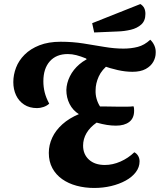

<svg xmlns="http://www.w3.org/2000/svg" viewBox="-20 -911 792 952"><path d="M447 21Q401 21 360 10Q319 -1 288 -23Q257 -45 239.5 -77.5Q222 -110 222 -153Q222 -192 239 -228.5Q256 -265 289.5 -295Q323 -325 371 -345Q341 -364 325 -395.5Q309 -427 309 -465Q310 -499 326.5 -532.5Q343 -566 374 -592.5Q405 -619 446 -632L522 -594Q485 -566 469.5 -531.5Q454 -497 454 -464Q453 -442 459 -421Q465 -400 476 -383Q489 -383 506 -383Q523 -383 540.5 -382.5Q558 -382 570 -382Q586 -382 606.5 -382Q627 -382 642 -384Q644 -379 644.5 -373.5Q645 -368 645 -362Q645 -325 621 -306.5Q597 -288 555 -288Q533 -288 510.5 -291.5Q488 -295 459 -303Q426 -280 409 -251Q392 -222 392 -189Q392 -146 421 -119.5Q450 -93 500 -93Q539 -93 577.5 -110Q616 -127 646 -156Q658 -150 665 -138Q672 -126 672 -111Q672 -82 653.5 -57.5Q635 -33 603 -15.5Q571 2 531 11.5Q491 21 447 21ZM164 -375Q126 -375 99.5 -392.5Q73 -410 59.5 -439Q46 -468 46 -504Q46 -540 59.5 -575.5Q73 -611 102 -640Q131 -669 175.5 -686.5Q220 -704 281 -704Q340 -704 393.5 -695.5Q447 -687 497 -678.5Q547 -670 592 -670Q630 -670 663 -678.5Q696 -687 725 -714Q738 -702 745.5 -685Q753 -668 752 -649Q752 -626 740 -604.5Q728 -583 702.5 -569Q677 -555 637 -555Q602 -555 564 -563.5Q526 -572 487 -586Q448 -600 410 -616L407 -621Q380 -632 358.5 -637.5Q337 -643 316 -643Q259 -643 227 -607Q195 -571 195 -508Q195 -480 201.5 -453.5Q208 -427 224 -397Q212 -386 195.5 -380.5Q179 -375 164 -375ZM447 -750 437 -796 676 -891Q689 -883 695 -871Q701 -859 701 -842Q701 -808 680.5 -789.5Q660 -771 628.5 -763.5Q597 -756 564 -755Z"/></svg>

Font: Sansita Swashed Light SemiBold
Style: Regular
Weight: 600
Version: Version 1.003